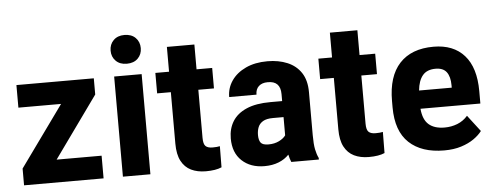

<svg xmlns="http://www.w3.org/2000/svg" viewBox="-50 -870 2595 1009"><g transform="rotate(-5 1248.0 -365.5)"><path d="M222.2 -119.6H459.5V0H40V-88.4L271 -409.2H45.9V-528.3H454.1V-442.9Z M633.8 -741.2Q670.9 -741.2 692.4 -719.7Q713.9 -698.2 713.9 -665Q713.9 -632.3 692.4 -610.8Q670.9 -589.4 633.8 -589.4Q597.7 -589.4 576.2 -610.8Q554.7 -632.3 554.7 -665Q554.7 -698.2 576.2 -719.7Q597.7 -741.2 633.8 -741.2ZM706.5 0H561.5V-528.3H706.5Z M1044.4 -111.8Q1068.8 -111.8 1083 -115.2L1082 -3.9Q1051.3 9.8 998.5 9.8Q954.1 9.8 920.9 -6.3Q887.7 -22.5 869.4 -57.4Q851.1 -92.3 851.1 -148.9V-420.4H778.8V-528.3H851.1V-659.2H996.1V-528.3H1078.6V-420.4H996.1V-166.5Q996.1 -133.8 1007.8 -122.8Q1019.5 -111.8 1044.4 -111.8Z M1574.2 -130.9Q1574.2 -83 1579.8 -55.4Q1585.4 -27.8 1595.2 -8.3V0H1449.7Q1442.4 -17.1 1437.5 -39.6Q1415.5 -16.1 1382.8 -3.2Q1350.1 9.8 1308.1 9.8Q1234.4 9.8 1189 -32.7Q1143.6 -75.2 1143.6 -150.4Q1143.6 -201.7 1167.5 -240.5Q1191.4 -279.3 1241.2 -301Q1291 -322.8 1368.2 -322.8H1429.7V-359.4Q1429.7 -429.7 1361.8 -428.2Q1332.5 -428.2 1315.4 -412.6Q1298.3 -397 1298.3 -368.2H1154.3Q1154.3 -415.5 1180.9 -454.1Q1207.5 -492.7 1256.1 -515.4Q1304.7 -538.1 1370.6 -538.1Q1429.2 -538.1 1475.3 -518.8Q1521.5 -499.5 1547.9 -459.7Q1574.2 -419.9 1574.2 -357.4ZM1338.9 -102.1Q1370.1 -102.1 1394.3 -114Q1418.5 -126 1429.7 -142.1V-238.3H1374Q1339.8 -238.3 1321 -227.1Q1302.2 -215.8 1294.9 -197.3Q1287.6 -178.7 1287.6 -156.2Q1287.6 -128.9 1297.9 -115.5Q1308.1 -102.1 1338.9 -102.1Z M1904.3 -111.8Q1928.7 -111.8 1942.9 -115.2L1941.9 -3.9Q1911.1 9.8 1858.4 9.8Q1814 9.8 1780.8 -6.3Q1747.6 -22.5 1729.2 -57.4Q1710.9 -92.3 1710.9 -148.9V-420.4H1638.7V-528.3H1710.9V-659.2H1856V-528.3H1938.5V-420.4H1856V-166.5Q1856 -133.8 1867.7 -122.8Q1879.4 -111.8 1904.3 -111.8Z M2466.3 -284.7V-219.2H2150.4Q2155.3 -161.6 2185.1 -135.7Q2214.8 -109.9 2268.6 -109.9Q2304.2 -109.9 2335.9 -122.3Q2367.7 -134.8 2390.6 -161.1L2456.5 -75.2Q2440.4 -53.7 2412.8 -34.4Q2385.3 -15.1 2346.2 -2.7Q2307.1 9.8 2256.3 9.8Q2137.2 9.8 2071 -52.2Q2004.9 -114.3 2004.9 -239.3V-272.9Q2004.9 -402.8 2067.4 -470.5Q2129.9 -538.1 2246.6 -538.1Q2351.6 -538.1 2408.9 -473.4Q2466.3 -408.7 2466.3 -284.7ZM2323.7 -315.4V-328.1Q2323.7 -373 2305.7 -397.5Q2287.6 -421.9 2247.6 -421.9Q2201.7 -421.9 2179 -394.3Q2156.2 -366.7 2151.4 -315.4Z"/></g></svg>

Font: Robert Sans Black
Style: Regular
Weight: 900
Designer: Christian Robertson (extended by Adam Twardoch)
Foundry: Google
Version: Version 12.135;April 2, 2019;FontCreator 11.5.0.2425 64-bit;